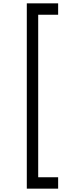

<svg xmlns="http://www.w3.org/2000/svg" viewBox="-20 -908 447 1146"><path d="M140 218V-888H327V-820H208V150H327V218Z"/></svg>

Font: Hauora
Style: Regular
Weight: 400
Designer: Wayne Shih
Foundry: WCYS
Version: Version 1.001